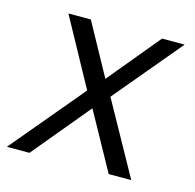

<svg xmlns="http://www.w3.org/2000/svg" viewBox="-84 -602 697 686"><g transform="rotate(15 264.0 -258.5)"><path d="M-1.5 0 223.5 -268.5 87.5 -517H170.5L275.5 -325.5L434 -517H517.5L309.5 -268.5L458.5 0H375L258 -212L82 0Z"/></g></svg>

Font: Public Sans Thin Light
Style: Italic
Weight: 300
Italic angle: -8°
Version: Version 2.001